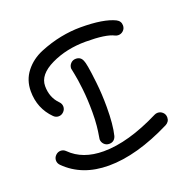

<svg xmlns="http://www.w3.org/2000/svg" viewBox="-103 -653 756 756"><g transform="rotate(-20 275.0 -275.0)"><path d="M91 -111Q142 -60 230 -60Q333 -60 467 -127Q473 -130 480 -130Q492 -130 501 -121.5Q510 -113 510 -100Q510 -82 493 -73Q347 0 230 0Q118 0 49 -69Q40 -78 40 -90Q40 -102 49 -111Q58 -120 70 -120Q82 -120 91 -111ZM89 -259Q40 -308 40 -380Q40 -427 67.5 -462Q95 -497 139 -515Q183 -533 226 -541.5Q269 -550 310 -550Q406 -550 453 -527Q470 -518 470 -500Q470 -487 461 -478.5Q452 -470 440 -470Q433 -470 427 -473Q395 -490 310 -490Q229 -490 164.5 -459Q100 -428 100 -380Q100 -332 131 -301Q140 -292 140 -280Q140 -268 131 -259Q122 -250 110 -250Q98 -250 89 -259ZM260 -80Q247 -80 238.5 -89Q230 -98 230 -110Q230 -113 232.5 -126Q235 -139 237.5 -163.5Q240 -188 240 -220Q240 -273 235 -317.5Q230 -362 225 -385Q220 -408 220 -410Q220 -422 228.5 -431Q237 -440 250 -440Q272 -440 279 -418Q281 -415 285 -393.5Q289 -372 294.5 -323Q300 -274 300 -220Q300 -146 289 -102Q282 -80 260 -80Z"/></g></svg>

Font: Pecita
Style: Book
Weight: 400
Width: 7
Version: Version 4.3